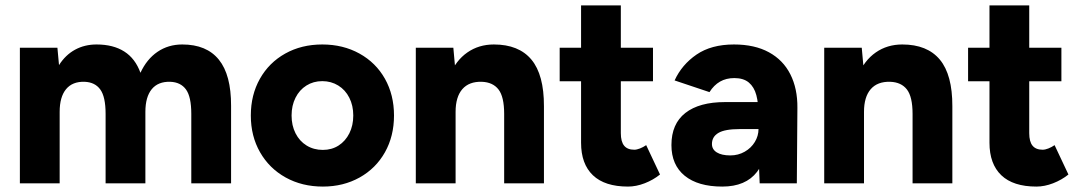

<svg xmlns="http://www.w3.org/2000/svg" viewBox="-20 -676 3986 708"><path d="M53.3 -500H191.7L197.6 -435.9Q221.3 -473.3 256.7 -492.7Q292.1 -512 336.1 -512Q397.5 -512 438.2 -486.1Q478.9 -460.2 497.9 -407.6Q521.1 -457.8 560.8 -484.9Q600.6 -512 652.1 -512Q741.9 -512 787.1 -455.9Q832.4 -399.9 832.1 -286V0H685.4V-256Q685.4 -319 665.9 -346Q646.3 -372.9 608.2 -374.4Q563.2 -375.8 539.6 -347.2Q516.1 -318.5 516.1 -263.5V0H369.4V-256Q369.4 -319 349.8 -346Q330.3 -372.9 292.1 -374.4Q247.2 -375.8 223.6 -347.2Q200 -318.5 200 -263.5V0H53.3Z M904.9 -250Q904.9 -326 938.4 -385.5Q971.9 -445 1031.8 -478.5Q1091.7 -512 1168.4 -512Q1245.1 -512 1305.5 -478.5Q1366 -445 1399.5 -385.5Q1432.9 -326 1432.9 -250Q1432.9 -174 1399.5 -114.5Q1366 -55 1306.1 -21.5Q1246.1 12 1170.6 12Q1093.9 12 1033.4 -21.5Q973 -55 939 -114.5Q904.9 -174 904.9 -250ZM1282.7 -250.1Q1282.7 -286.9 1268.1 -315.6Q1253.6 -344.4 1227.4 -360.6Q1201.1 -376.8 1168.4 -376.8Q1135.7 -376.8 1109.9 -360.6Q1084.1 -344.4 1069.7 -315.6Q1055.2 -286.8 1055.2 -250Q1055.2 -213.2 1069.8 -184.4Q1084.3 -155.6 1110.6 -139.4Q1137 -123.2 1170.4 -123.2Q1203.2 -123.2 1228.6 -139.4Q1253.9 -155.7 1268.3 -184.5Q1282.7 -213.3 1282.7 -250.1Z M1513.3 -500H1651.7L1660 -408V0H1513.3ZM1839.1 -256H1985.8V0H1839.1ZM1756.8 -374.4Q1709.7 -375.8 1684.8 -347.2Q1660 -318.5 1660 -263.5H1614.3Q1614.3 -341.3 1637.7 -397.3Q1661.1 -453.2 1703.4 -482.6Q1745.7 -512 1801.1 -512Q1893.1 -512 1939.6 -456.2Q1986.1 -400.4 1985.8 -284.1V-256H1839.1Q1839.1 -319 1818.3 -346Q1797.5 -372.9 1756.8 -374.4Z M2122.7 -149.7V-656H2269.3V-185.1Q2269.3 -153.7 2281.5 -138.8Q2293.7 -123.9 2318.8 -123.9Q2328.2 -123.9 2340 -128.6Q2351.9 -133.3 2362.8 -140.8L2413.8 -32.5Q2388.8 -12.4 2357.3 -0.2Q2325.8 12 2295.7 12Q2210.1 12 2166.4 -29.7Q2122.7 -71.4 2122.7 -149.7ZM2043.8 -500H2387.9V-376.4H2043.8Z M2777 -105.3V-250.6Q2777 -295.3 2769 -325.2Q2761 -355.1 2741.4 -371.6Q2721.8 -388.1 2687.8 -388.1Q2657.8 -388.1 2635.1 -375.1Q2612.3 -362 2596.2 -336.3L2467.6 -379.4Q2494.1 -437.5 2548.5 -474.8Q2602.9 -512 2686.6 -512Q2762.8 -512 2815.3 -483.3Q2867.8 -454.7 2894.4 -402Q2921.1 -349.3 2920.4 -278.2L2918.3 0H2781.3ZM2455.9 -141Q2455.9 -219.4 2507.3 -259.5Q2558.6 -299.6 2653.8 -299.6H2786.9V-200H2707.5Q2653 -200 2629.2 -185.9Q2605.3 -171.9 2605.3 -145Q2605.3 -125.1 2623.2 -114Q2641 -102.9 2673.1 -102.9Q2702.2 -102.9 2726.1 -116.6Q2750 -130.2 2763.5 -152.6Q2777 -174.9 2777 -200H2813.6Q2813.6 -96.8 2771.7 -42.4Q2729.9 12 2643.4 12Q2554 12 2505 -27.8Q2455.9 -67.7 2455.9 -141Z M3019.3 -500H3157.7L3166 -408V0H3019.3ZM3345.1 -256H3491.8V0H3345.1ZM3262.8 -374.4Q3215.7 -375.8 3190.8 -347.2Q3166 -318.5 3166 -263.5H3120.3Q3120.3 -341.3 3143.7 -397.3Q3167.1 -453.2 3209.4 -482.6Q3251.7 -512 3307.1 -512Q3399.1 -512 3445.6 -456.2Q3492.1 -400.4 3491.8 -284.1V-256H3345.1Q3345.1 -319 3324.3 -346Q3303.5 -372.9 3262.8 -374.4Z M3628.7 -149.7V-656H3775.3V-185.1Q3775.3 -153.7 3787.5 -138.8Q3799.7 -123.9 3824.8 -123.9Q3834.2 -123.9 3846 -128.6Q3857.9 -133.3 3868.8 -140.8L3919.8 -32.5Q3894.8 -12.4 3863.3 -0.2Q3831.8 12 3801.7 12Q3716.1 12 3672.4 -29.7Q3628.7 -71.4 3628.7 -149.7ZM3549.8 -500H3893.9V-376.4H3549.8Z"/></svg>

Font: Oak Sans Light
Style: Regular
Weight: 400
Designer: Erik Kennedy, Walven
Foundry: Erik Kennedy, Walven
Version: Version 1.100;Glyphs 3.1.2 (3151)